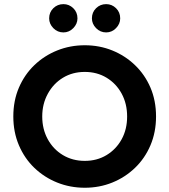

<svg xmlns="http://www.w3.org/2000/svg" viewBox="-20 -886 812 921"><path d="M386.7 14.6Q316.4 14.6 254.4 -10.3Q192.4 -35.2 145 -80.6Q97.7 -126 70.8 -189Q43.9 -252 43.9 -327.1Q43.9 -403.3 70.8 -465.8Q97.7 -528.3 145 -573.7Q192.4 -619.1 254.4 -644Q316.4 -668.9 386.7 -668.9Q457 -668.9 518.6 -644Q580.1 -619.1 627.4 -573.7Q674.8 -528.3 701.7 -465.8Q728.5 -403.3 728.5 -327.1Q728.5 -252 701.7 -189Q674.8 -126 627.4 -80.6Q580.1 -35.2 518.6 -10.3Q457 14.6 386.7 14.6ZM386.7 -114.3Q445.3 -114.3 491.2 -142.1Q537.1 -169.9 563.5 -217.8Q589.8 -265.6 589.8 -327.1Q589.8 -388.7 563.5 -437Q537.1 -485.4 491.2 -513.2Q445.3 -541 386.7 -541Q328.1 -541 282.2 -513.2Q236.3 -485.4 209.5 -436.5Q182.6 -387.7 182.6 -327.1Q182.6 -266.6 209 -218.3Q235.4 -169.9 281.7 -142.1Q328.1 -114.3 386.7 -114.3ZM489.3 -730.5Q460.9 -730.5 440.9 -751Q420.9 -771.5 420.9 -797.9Q420.9 -827.1 440.9 -846.7Q460.9 -866.2 489.3 -866.2Q516.6 -866.2 536.6 -846.7Q556.6 -827.1 556.6 -797.9Q556.6 -771.5 536.6 -751Q516.6 -730.5 489.3 -730.5ZM284.2 -730.5Q255.9 -730.5 235.8 -751Q215.8 -771.5 215.8 -797.9Q215.8 -827.1 235.8 -846.7Q255.9 -866.2 284.2 -866.2Q311.5 -866.2 331.5 -846.7Q351.6 -827.1 351.6 -797.9Q351.6 -771.5 331.5 -751Q311.5 -730.5 284.2 -730.5Z"/></svg>

Font: Sen
Style: Bold
Weight: 700
Designer: Kosal Sen, Philatype
Foundry: Philatype
Version: Version 2.000;gftools[0.9.31]